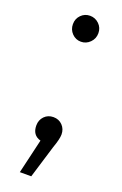

<svg xmlns="http://www.w3.org/2000/svg" viewBox="-135 -572 482 759"><g transform="rotate(20 106.0 -192.0)"><path d="M144 -437Q128 -421 106 -421Q84 -421 68.5 -437Q53 -453 53 -476Q53 -499 68.5 -514.5Q84 -530 106 -530Q128 -530 144 -514.5Q160 -499 160 -476Q160 -453 144 -437ZM160 -50Q160 -31 146 8L104 146H56L90 1Q54 -9 54 -50Q54 -73 69 -88.5Q84 -104 107 -104Q130 -104 145 -88.5Q160 -73 160 -50Z"/></g></svg>

Font: Montserrat Alternates
Style: Regular
Weight: 400
Designer: Julieta Ulanovsky
Foundry: Julieta Ulanovsky
Version: Version 7.200;PS 007.200;hotconv 1.0.88;makeotf.lib2.5.64775